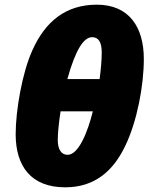

<svg xmlns="http://www.w3.org/2000/svg" viewBox="-20 -791 653 821"><path d="M259 10C385 10 464 -60 515 -166C566 -271 595 -424 595 -539C595 -675 532 -771 394 -771C263 -771 174 -701 118 -575C75 -480 47 -319 47 -217C47 -80 113 10 259 10ZM268 -453C304 -582 339 -632 374 -632C401 -632 415 -611 415 -567C415 -531 411 -492 406 -453ZM269 -129C241 -129 227 -154 227 -192C227 -218 231 -264 239 -315H377C356 -230 317 -129 269 -129Z"/></svg>

Font: Noto Sans UI Black
Style: Italic
Weight: 900
Italic angle: -372°
Designer: Monotype Design Team
Foundry: Monotype Imaging Inc.
Version: Version 1.901